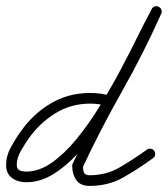

<svg xmlns="http://www.w3.org/2000/svg" viewBox="-29 -582 551 630"><path d="M346 -247Q344 -240 338 -236Q332 -232 325 -234Q295 -242 267 -242Q204 -242 153 -210.5Q102 -179 66 -129Q54 -112 40 -88Q26 -64 26 -41Q26 -27 35.5 -23Q45 -19 57 -19Q99 -19 140.5 -48Q182 -77 221.5 -125Q261 -173 297 -231.5Q333 -290 365 -350Q397 -410 423 -463Q449 -516 469 -552Q472 -559 479 -561Q486 -563 492 -559Q499 -556 501 -549Q503 -542 499 -536Q478 -496 450.5 -440.5Q423 -385 390 -322.5Q357 -260 319 -200.5Q281 -141 238.5 -92Q196 -43 150.5 -13.5Q105 16 57 16Q30 16 10.5 2Q-9 -12 -9 -41Q-9 -70 6.5 -98.5Q22 -127 38 -149Q78 -207 136.5 -242Q195 -277 267 -277Q300 -277 333 -268Q340 -266 344 -260Q348 -254 346 -247ZM491 -560Q498 -557 500.5 -550Q503 -543 500 -537Q442 -407 371.5 -282.5Q301 -158 241 -30Q241 -29 242 -33Q243 -37 243 -37Q243 -25 246.5 -16Q250 -7 265 -7Q320 -7 365 -33.5Q410 -60 453 -91Q459 -95 466 -94Q473 -93 477 -87Q481 -81 480 -74Q479 -67 473 -63Q425 -28 376 0Q327 28 265 28Q235 28 221.5 9Q208 -10 208 -37Q208 -37 208 -41Q209 -44 209 -44Q270 -173 340 -297.5Q410 -422 468 -551Q471 -558 478 -560.5Q485 -563 491 -560Z"/></svg>

Font: FRB American Cursive Guidelines Arrows
Style: Italic
Weight: 400
Italic angle: -25°
Version: Version 2.0;Modular Font Editor K font №1